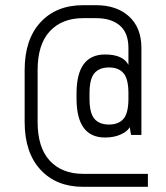

<svg xmlns="http://www.w3.org/2000/svg" viewBox="-20 -720 640 740"><path d="M325 -340V-360Q325 -416 344 -438Q363 -460 400 -460Q437 -460 456 -438Q475 -416 475 -360V-470Q454 -510 385 -510Q275 -510 275 -360V-340Q275 -190 385 -190Q420 -190 446 -202Q472 -214 480 -230L475 -340Q475 -284 456 -262Q437 -240 400 -240Q363 -240 344 -262Q325 -284 325 -340ZM300 -50Q219 -50 172 -100.5Q125 -151 125 -250V-450Q125 -549 172 -599.5Q219 -650 300 -650H350Q409 -650 442 -621.5Q475 -593 475 -535V-265L480 -230L485 -200H525V-535Q525 -613 477.5 -656.5Q430 -700 350 -700H300Q197 -700 136 -634Q75 -568 75 -450V-250Q75 -132 136 -66Q197 0 300 0H550V-50Z"/></svg>

Font: Millimetre
Style: Light
Weight: 200
Designer: Jérémy Landes
Version: Version 1.0